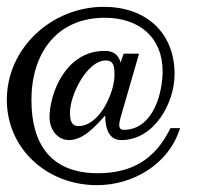

<svg xmlns="http://www.w3.org/2000/svg" viewBox="-28 -526 580 562"><path d="M-8 -234C-8 -90 110 16 256 16C362 16 467 -46 499 -151H471C427 -61 360 -19 258 -19C122 -19 64 -103 64 -233C64 -369 137 -474 279 -474C378 -474 448 -418 448 -317C448 -257 422 -146 334 -146C324 -146 321 -152 321 -160C321 -167 323 -175 325 -182L379 -369H334L325 -343C318 -368 302 -377 278 -377C165 -377 117 -254 117 -182C117 -150 138 -116 174 -116C218 -116 255 -161 280 -188C280 -121 312 -116 327 -116C424 -116 483 -225 483 -309C483 -431 399 -506 276 -506C123 -506 -8 -385 -8 -234ZM177 -198C177 -247 226 -349 282 -349C306 -349 307 -328 307 -309V-305C307 -256 264 -157 202 -157C178 -157 177 -179 177 -198Z"/></svg>

Font: MusAnalysis
Style: Regular
Weight: 400
Version: Version 2.0